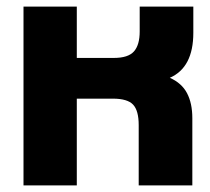

<svg xmlns="http://www.w3.org/2000/svg" viewBox="-20 -560 635 580"><path d="M51 -540H212V-385H324Q367 -385 384.5 -404.5Q402 -424 402 -465V-540H564V-461Q564 -356 493 -325Q529 -309 545 -278.5Q561 -248 561 -203V0H399V-182Q399 -226 382 -244Q365 -262 321 -262H212V0H51Z"/></svg>

Font: Kanit SemiBold
Style: Regular
Weight: 600
Designer: Katatrad Team
Foundry: CadsonDemak
Version: Version 1.030